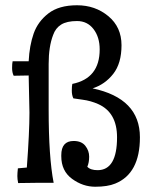

<svg xmlns="http://www.w3.org/2000/svg" viewBox="-20 -695 577 730"><path d="M89 -408 32 -407Q26 -419 26 -436.5Q26 -454 28 -462H89Q92 -522 108 -567.5Q124 -613 164 -644Q204 -675 273 -675Q342 -675 392 -633.5Q442 -592 442 -523Q442 -454 410.5 -414Q379 -374 332 -359Q512 -321 512 -173Q512 -35 418 3Q389 15 342 15Q295 15 254 -15Q213 -45 213 -101V-105Q213 -159 260 -159Q290 -159 304.5 -140.5Q319 -122 319 -99.5Q319 -77 312 -61Q324 -48 351 -48Q425 -48 425 -173Q425 -267 354 -299Q325 -312 293.5 -316Q262 -320 259 -321Q253 -333 253 -350.5Q253 -368 255 -376Q359 -397 359 -507Q359 -554 335.5 -584.5Q312 -615 273 -615Q234 -615 212.5 -601.5Q191 -588 182 -562Q165 -518 165 -452V-278Q165 -97 184 0H126Q83 0 49 1Q46 -14 46 -25.5Q46 -37 48 -55L82 -58Q92 -192 92 -267Z"/></svg>

Font: Port Lligat Slab
Style: Regular
Weight: 400
Designer: Dario Muhafara, Eduardo Rodriguez Tunni
Foundry: Tipo
Version: Version 1.002